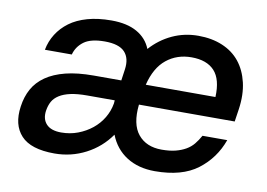

<svg xmlns="http://www.w3.org/2000/svg" viewBox="-61 -601 978 703"><g transform="rotate(10 427.5 -250.0)"><path d="M179 8Q91 8 54.5 -31.5Q18 -71 28 -140Q33 -177 49 -206Q65 -235 94.5 -255.5Q124 -276 167.5 -287Q211 -298 272 -298H374L380 -340Q386 -382 364.5 -405Q343 -428 290 -428Q238 -428 212.5 -409Q187 -390 179 -360H79Q85 -392 102 -419Q119 -446 146 -466Q173 -486 212 -497Q251 -508 301 -508Q359 -508 396 -487Q433 -466 448 -428Q482 -466 527 -487Q572 -508 624 -508Q674 -508 713.5 -491.5Q753 -475 778 -444Q803 -413 813.5 -368.5Q824 -324 816 -269L809 -222H453Q445 -148 475.5 -111Q506 -74 563 -74Q593 -74 614.5 -79.5Q636 -85 652.5 -94.5Q669 -104 680.5 -118Q692 -132 702 -150H794Q769 -80 711 -36Q653 8 552 8Q491 8 447.5 -19.5Q404 -47 384 -98Q349 -48 295 -20Q241 8 179 8ZM190 -72Q223 -72 252 -83Q281 -94 304 -112.5Q327 -131 342 -156Q357 -181 362 -210L363 -222H261Q224 -222 199 -216.5Q174 -211 157.5 -200.5Q141 -190 133 -175.5Q125 -161 122 -142Q117 -110 134.5 -91Q152 -72 190 -72ZM613 -426Q559 -426 520 -394.5Q481 -363 465 -298H724Q727 -364 698.5 -395Q670 -426 613 -426Z"/></g></svg>

Font: Retni Sans Medium
Style: Italic
Weight: 500
Italic angle: -8°
Designer: Vitaly Kuzmin
Foundry: ParaType Ltd.
Version: Version 1.00;June 10, 2019;FontCreator 11.5.0.2425 64-bit; t